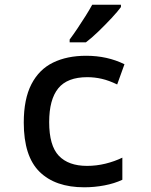

<svg xmlns="http://www.w3.org/2000/svg" viewBox="-20 -786 640 816"><path d="M338 10Q215 10 148 -56Q81 -122 81 -265Q81 -365 113.5 -428Q146 -491 205.5 -520Q265 -549 346 -549Q436 -549 509 -513L478 -427Q443 -444 412.5 -451Q382 -458 351 -458Q266 -458 227.5 -410.5Q189 -363 189 -267Q189 -167 230 -124Q271 -81 350 -81Q390 -81 428.5 -90.5Q467 -100 500 -116V-22Q466 -6 423.5 2Q381 10 338 10ZM276 -618Q291 -638 308.5 -664Q326 -690 343 -717Q360 -744 372 -766H494V-756Q481 -738 454.5 -709.5Q428 -681 398.5 -652.5Q369 -624 345 -606H276Z"/></svg>

Font: Noto Sans Mono Medium
Style: Regular
Weight: 500
Designer: Monotype Design Team
Foundry: Monotype Imaging Inc.
Version: Version 2.014